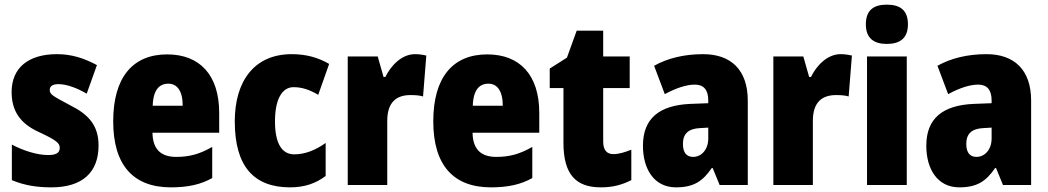

<svg xmlns="http://www.w3.org/2000/svg" viewBox="-20 -796 4510 826"><path d="M404 -170C404 -259 358 -305 282 -343C205 -384 194 -390 194 -409C194 -426 207 -434 232 -434C268 -434 314 -416 353 -393L397 -516C339 -547 286 -563 225 -563C103 -563 30 -505 30 -400C30 -318 68 -265 143 -230C225 -192 237 -180 237 -160C237 -138 221 -129 187 -129C139 -129 80 -148 31 -174V-21C86 2 140 10 201 10C335 10 404 -55 404 -170Z M699 -562C551 -562 467 -463 467 -274C467 -86 553 10 715 10C788 10 843 -2 893 -30V-164C839 -133 795 -121 738 -121C670 -121 637 -156 636 -225H923V-310C923 -474 839 -562 699 -562ZM704 -436C742 -436 766 -405 766 -341H637C639 -410 666 -436 704 -436Z M1228 10C1290 10 1339 -7 1381 -39V-181C1338 -150 1292 -132 1246 -132C1193 -132 1163 -178 1163 -274C1163 -370 1194 -421 1243 -421C1279 -421 1312 -410 1349 -388L1396 -521C1350 -548 1298 -563 1235 -563C1074 -563 990 -447 990 -274C990 -78 1074 10 1228 10Z M1765 -563C1708 -563 1661 -513 1638 -465H1630L1605 -553H1476V0H1646V-276C1646 -357 1686 -387 1746 -387C1771 -387 1787 -385 1800 -381L1814 -557C1797 -561 1781 -563 1765 -563Z M2076 -562C1928 -562 1844 -463 1844 -274C1844 -86 1930 10 2092 10C2165 10 2220 -2 2270 -30V-164C2216 -133 2172 -121 2115 -121C2047 -121 2014 -156 2013 -225H2300V-310C2300 -474 2216 -562 2076 -562ZM2081 -436C2119 -436 2143 -405 2143 -341H2014C2016 -410 2043 -436 2081 -436Z M2619 -133C2590 -133 2575 -151 2575 -187V-417H2689V-553H2575V-664H2461L2419 -548L2345 -501V-417H2404V-182C2404 -46 2457 10 2565 10C2619 10 2658 -2 2696 -21V-152C2668 -141 2643 -133 2619 -133Z M3005 -563C2922 -563 2851 -545 2794 -513L2840 -391C2890 -418 2934 -432 2969 -432C3007 -432 3027 -410 3027 -364V-352L2949 -349C2817 -343 2746 -287 2746 -169C2746 -70 2793 10 2888 10C2964 10 3003 -16 3042 -73H3046L3076 0H3197V-363C3197 -496 3124 -563 3005 -563ZM2993 -245 3027 -247V-200C3027 -153 2998 -121 2962 -121C2934 -121 2918 -139 2918 -177C2918 -220 2941 -243 2993 -245Z M3596 -563C3539 -563 3492 -513 3469 -465H3461L3436 -553H3307V0H3477V-276C3477 -357 3517 -387 3577 -387C3602 -387 3618 -385 3631 -381L3645 -557C3628 -561 3612 -563 3596 -563Z M3795 -776C3737 -776 3705 -751 3705 -691C3705 -632 3739 -607 3795 -607C3852 -607 3886 -632 3886 -691C3886 -751 3854 -776 3795 -776ZM3881 -553H3710V0H3881Z M4224 -563C4141 -563 4070 -545 4013 -513L4059 -391C4109 -418 4153 -432 4188 -432C4226 -432 4246 -410 4246 -364V-352L4168 -349C4036 -343 3965 -287 3965 -169C3965 -70 4012 10 4107 10C4183 10 4222 -16 4261 -73H4265L4295 0H4416V-363C4416 -496 4343 -563 4224 -563ZM4212 -245 4246 -247V-200C4246 -153 4217 -121 4181 -121C4153 -121 4137 -139 4137 -177C4137 -220 4160 -243 4212 -245Z"/></svg>

Font: Noto Sans Khmer Condensed Black
Style: Regular
Weight: 900
Width: 3
Designer: Danh Hong and the Monotype Design Team
Foundry: Monotype Imaging Inc.
Version: Version 2.004